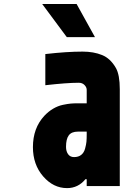

<svg xmlns="http://www.w3.org/2000/svg" viewBox="-20 -937 707 967"><path d="M458.3 -750H316.4L192.7 -916.7H365.9ZM416.7 -274.1H372.4Q340.5 -274.1 326.5 -255.5Q312.5 -237 312.5 -197.3Q312.5 -175.1 322.9 -160.5Q333.3 -145.8 352.9 -145.8Q375 -145.8 389 -156.9Q403 -168 408.5 -188.5Q414.1 -209 415.4 -223.3Q416.7 -237.6 416.7 -259.1ZM395.8 -677.1Q451.8 -677.1 494.1 -659.8Q536.5 -642.6 563.8 -594.4Q583.3 -559.9 583.3 -487.6V0H416.7V-34.5H410.2Q373.7 10.4 317.7 10.4Q248.7 10.4 197.3 -48.8Q145.8 -108.1 145.8 -196Q145.8 -291.7 203.1 -353.5Q224 -375.7 247.7 -389.6Q271.5 -403.6 296.5 -408.9Q321.6 -414.1 336.9 -415.4Q352.2 -416.7 373.7 -416.7H416.7V-484.4Q416.7 -497.4 405.6 -508.8Q394.5 -520.2 377 -520.2Q317.1 -520.2 208.3 -507.8V-664.7Q315.8 -677.1 395.8 -677.1Z"/></svg>

Font: TypoPRO Monoid
Style: Bold
Weight: 700
Width: 4
Monospace: yes
Designer: Andreas Larsen (@larsenwork)
Version: Version 0.61